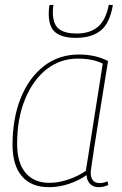

<svg xmlns="http://www.w3.org/2000/svg" viewBox="-20 -766 507 796"><path d="M389 10Q367 10 353.5 -3.5Q340 -17 339 -40Q308 -18 266.5 -4Q225 10 183 10Q110 10 71 -35Q32 -80 32 -166Q32 -275 66 -359.5Q100 -444 162 -492Q224 -540 307 -540Q376 -540 428 -513Q407 -384 393 -296.5Q379 -209 371 -156.5Q363 -104 359.5 -79.5Q356 -55 356 -52Q356 -7 393 -7Q408 -7 426 -14L429 1Q410 10 389 10ZM336 -58 406 -502Q366 -523 302 -523Q230 -523 173.5 -479Q117 -435 84 -355Q51 -275 51 -169Q51 -91 86 -49.5Q121 -8 185 -8Q223 -8 264 -22Q305 -36 336 -58ZM295 -609Q238 -609 210 -631.5Q182 -654 182 -709Q182 -730 185 -745L202 -746Q200 -737 199.5 -728.5Q199 -720 199 -710Q201 -663 225.5 -645Q250 -627 298 -627Q353 -627 386 -655Q419 -683 431 -746L448 -745Q435 -669 397 -639Q359 -609 295 -609Z"/></svg>

Font: Georama Thin
Style: Italic
Weight: 100
Italic angle: -9°
Designer: Jean-Baptiste Levee
Foundry: Production Type
Version: Version 1.000